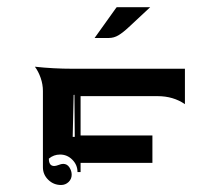

<svg xmlns="http://www.w3.org/2000/svg" viewBox="-20 -665 626 548"><path d="M79.6 -474.6Q132.1 -468.8 187.5 -468.8H507.8V-367.7Q474.6 -390.6 429.7 -390.6H210V-278.3H415V-200.2H210V-173.8H201.2Q201.2 -194.3 186.5 -209.1Q171.9 -223.9 151.4 -223.9Q133.3 -223.9 119.4 -212.2Q119.4 -191.4 134.5 -191.2Q139.6 -191.2 147.3 -194.2Q155 -197.3 160.2 -197.3Q171.6 -197.3 178.1 -187.3Q184.6 -177.2 184.6 -166.3Q184.6 -154.1 175.7 -145.5Q166.7 -137 154.3 -137Q132.8 -137 117.7 -151.9Q102.5 -166.7 102.5 -187.7V-405.3Q102.5 -424.1 96.1 -442.6Q89.6 -461.2 79.6 -474.6ZM187.5 -274.4H193.4L192.4 -394.5L190.2 -394ZM250 -556.6 312 -643.3Q312.7 -644.5 314.7 -644.5H408.7L347.2 -587.2Q331.3 -572.3 318.4 -564.5Q305.4 -556.6 290.5 -556.6Z"/></svg>

Font: AgreloyInT3
Style: Medium
Weight: 400
Designer: gluk
Foundry: gluk
Version: Version 0.27